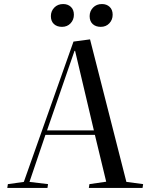

<svg xmlns="http://www.w3.org/2000/svg" viewBox="-20 -931 731 951"><path d="M426 -736 606 -30 689 -19 686 0H420L423 -19L506 -31L450 -263H205L126 -30L218 -19L215 0H16L19 -19L98 -30L344 -725ZM213 -285H445L352 -679H349ZM232 -851Q232 -876 249 -893.5Q266 -911 293 -911Q316 -911 331 -897Q346 -883 346 -858Q346 -833 329.5 -815.5Q313 -798 287 -798Q262 -798 247 -812Q232 -826 232 -851ZM424 -851Q424 -876 441 -893.5Q458 -911 485 -911Q508 -911 523 -897Q538 -883 538 -858Q538 -833 521.5 -815.5Q505 -798 479 -798Q454 -798 439 -812Q424 -826 424 -851Z"/></svg>

Font: Literata 72pt
Style: Italic
Weight: 400
Italic angle: -2°
Designer: Latin by Veronika Burian and Jose Scaglione. Greek by Irene Vlachou. Cyrillic by Vera Evstafieva
Foundry: TypeTogether
Version: Version 3.002